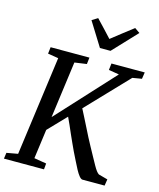

<svg xmlns="http://www.w3.org/2000/svg" viewBox="-144 -1093 988 1192"><g transform="rotate(15 350.0 -497.0)"><path d="M-3 0 2.5 -38.5 74.5 -51.5 161 -689.5 93 -700.5 98 -743H347.5L342.5 -700.5L265 -689.5L216 -325.5L551 -689.5L484 -700.5L489 -743H703L696.5 -700.5L637 -690.5L386 -427.5Q397 -406.5 411.2 -378.5Q425.5 -350.5 440.5 -320.5Q455.5 -290.5 469.5 -263Q483.5 -235.5 494.5 -216Q514.5 -179.5 529.5 -152Q544.5 -124.5 555.5 -105Q566.5 -85.5 575.2 -74Q584 -62.5 592 -57.5L650.5 -41.5L644 0H500.5Q491.5 -1 480.2 -14.8Q469 -28.5 456.8 -51Q444.5 -73.5 431.5 -100.5Q418.5 -127.5 404.5 -155Q394.5 -176.5 382.8 -202Q371 -227.5 359.2 -254.5Q347.5 -281.5 336.2 -307.2Q325 -333 314.5 -354.5L204.5 -240L179 -51.5L258 -38.5L254.5 0ZM395 -817.5 299.5 -971 336.5 -994Q362 -967.5 387 -940.8Q412 -914 437 -887Q471 -914 505.5 -940.8Q540 -967.5 574.5 -994L607.5 -971L463 -817.5Z"/></g></svg>

Font: Merriweather 24pt
Style: Italic
Weight: 400
Italic angle: -7.8°
Designer: Eben Sorkin
Foundry: Eben Sorkin
Version: Version 2.101